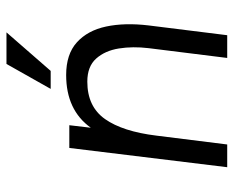

<svg xmlns="http://www.w3.org/2000/svg" viewBox="-86 -654 739 608"><g transform="rotate(-90 284.0 -349.5)"><path d="M386 -699H486L364 -559H307ZM59 0 120 -500H192L184 -432Q240 -510 351 -510Q417 -510 454.5 -476Q492 -442 504.5 -383.5Q517 -325 508 -249L477 0H405L436 -249Q442 -299 435 -343Q428 -387 403 -415Q378 -443 330 -443Q251 -443 211.5 -387Q172 -331 159 -224L131 0Z"/></g></svg>

Font: Haskoy
Style: Italic
Weight: 400
Designer: Ertekin Erdin
Foundry: Ertekin Erdin
Version: Version 2.000; ttfautohint (v1.8.4.7-5d5b)